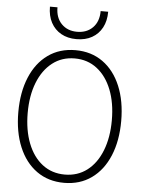

<svg xmlns="http://www.w3.org/2000/svg" viewBox="-62 -981 773 1041"><g transform="rotate(5 325.0 -460.5)"><path d="M326 12Q240 12 177 -33Q114 -78 80 -159.5Q46 -241 46 -349Q46 -457 80 -538.5Q114 -620 177 -665Q240 -710 326 -710Q412 -710 475 -665Q538 -620 572 -538.5Q606 -457 606 -349Q606 -241 572 -159.5Q538 -78 475 -33Q412 12 326 12ZM326 -33Q396 -33 447.5 -72.5Q499 -112 527 -183.5Q555 -255 555 -349Q555 -443 527 -514Q499 -585 447.5 -625Q396 -665 326 -665Q256 -665 204.5 -625Q153 -585 125 -514Q97 -443 97 -349Q97 -255 125 -183.5Q153 -112 204.5 -72.5Q256 -33 326 -33ZM325 -770Q277 -770 241.5 -790Q206 -810 186.5 -846.5Q167 -883 167 -933H208Q208 -876 240.5 -843Q273 -810 325 -810Q378 -810 410.5 -843Q443 -876 443 -933H484Q484 -883 464.5 -846.5Q445 -810 409.5 -790Q374 -770 325 -770Z"/></g></svg>

Font: Azeret Mono Thin Thin
Style: Regular
Weight: 250
Version: Version 1.002